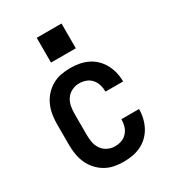

<svg xmlns="http://www.w3.org/2000/svg" viewBox="-181 -843 862 953"><g transform="rotate(-30 250.0 -366.5)"><path d="M247 8Q220 8 193.5 3Q167 -2 143.5 -15.5Q120 -29 101.5 -49.5Q83 -70 72 -94.5Q61 -119 56.5 -146Q52 -173 52 -200V-320Q52 -347 56.5 -374Q61 -401 72 -425.5Q83 -450 101.5 -470.5Q120 -491 143.5 -504.5Q167 -518 193.5 -523Q220 -528 247 -528Q273 -528 298 -523.5Q323 -519 346 -508Q369 -497 387.5 -479Q406 -461 418 -438.5Q430 -416 436 -391Q442 -366 442 -341Q442 -341 442 -340.5Q442 -340 442 -339H341Q341 -339 341 -339.5Q341 -340 341 -340Q341 -360 335.5 -378.5Q330 -397 317 -412Q304 -427 285.5 -433.5Q267 -440 247 -440Q226 -440 206 -430.5Q186 -421 173.5 -403Q161 -385 157 -363.5Q153 -342 153 -320V-200Q153 -178 157 -156.5Q161 -135 173.5 -117Q186 -99 206 -89.5Q226 -80 247 -80Q267 -80 285.5 -86.5Q304 -93 317 -108Q330 -123 335.5 -141.5Q341 -160 341 -180Q341 -180 341 -180.5Q341 -181 341 -181H442Q442 -180 442 -179.5Q442 -179 442 -179Q442 -154 436 -129Q430 -104 418 -81.5Q406 -59 387.5 -41Q369 -23 346 -12Q323 -1 298 3.5Q273 8 247 8ZM179 -599V-741H321V-599Z"/></g></svg>

Font: Iosevka SS04 Semibold
Style: Regular
Weight: 600
Monospace: yes
Designer: Belleve Invis
Foundry: Belleve Invis
Version: Version 19.0.0; ttfautohint (v1.8.4)